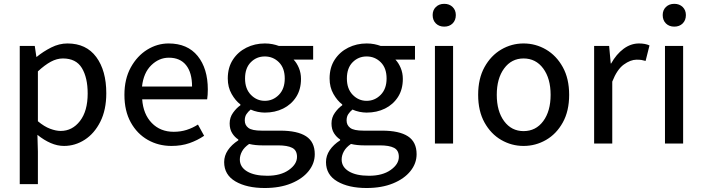

<svg xmlns="http://www.w3.org/2000/svg" viewBox="-20 -738 3615 987"><path d="M81.5 208.5V-502H158.7L167 -445.8H168.9Q202.1 -473.1 243.2 -493.9Q284.2 -514.6 326.7 -514.6Q423.3 -514.6 474.9 -444.8Q526.4 -375 526.4 -258.8Q526.4 -173.3 495.8 -112.5Q465.3 -51.8 415.8 -19.8Q366.2 12.2 309.1 12.2Q274.9 12.2 240.5 -2.7Q206.1 -17.6 172.4 -44.9L174.8 41.5V208.5ZM292 -64.9Q351.6 -64.9 391.1 -116Q430.7 -167 430.7 -257.3Q430.7 -338.9 400.9 -388.2Q371.1 -437.5 303.2 -437.5Q272.5 -437.5 241.2 -420.7Q210 -403.8 174.8 -371.1V-114.7Q207.5 -87.4 237.5 -76.2Q267.6 -64.9 292 -64.9Z M861.3 12.2Q794.4 12.2 739.5 -19Q684.6 -50.3 652.1 -109.1Q619.6 -168 619.6 -250.5Q619.6 -332 652.3 -391.4Q685.1 -450.7 736.8 -482.7Q788.6 -514.6 846.7 -514.6Q943.8 -514.6 996.1 -450.2Q1048.3 -385.7 1048.3 -277.8Q1048.3 -249 1044.9 -227.5H710.9Q716.3 -150.9 760.3 -105.7Q804.2 -60.5 873 -60.5Q908.7 -60.5 939.5 -70.3Q970.2 -80.1 997.6 -97.7L1029.3 -40Q995.1 -16.6 953.9 -2.2Q912.6 12.2 861.3 12.2ZM710 -293H967.3Q967.3 -364.7 936.5 -403.1Q905.8 -441.4 848.1 -441.4Q797.4 -441.4 757.6 -402.6Q717.8 -363.8 710 -293Z M1340.8 228.5Q1248.5 228.5 1190.4 194.6Q1132.3 160.6 1132.3 95.2Q1132.3 62.5 1151.6 33.9Q1170.9 5.4 1205.1 -16.6V-21Q1186.5 -32.7 1173.6 -53.2Q1160.6 -73.7 1160.6 -103.5Q1160.6 -134.3 1178.2 -158.7Q1195.8 -183.1 1215.8 -196.8V-201.2Q1190.4 -220.2 1170.7 -254.9Q1150.9 -289.6 1150.9 -334.5Q1150.9 -390.6 1177 -430.9Q1203.1 -471.2 1246.6 -492.9Q1290 -514.6 1341.3 -514.6Q1362.3 -514.6 1380.6 -511Q1398.9 -507.3 1413.1 -502H1589.8V-431.6H1489.3Q1505.4 -415 1516.4 -388.9Q1527.3 -362.8 1527.3 -332.5Q1527.3 -278.3 1502.4 -239.5Q1477.5 -200.7 1435.5 -179.9Q1393.6 -159.2 1341.3 -159.2Q1323.7 -159.2 1304.7 -163.1Q1285.6 -167 1268.6 -174.8Q1255.4 -164.1 1246.8 -151.1Q1238.3 -138.2 1238.3 -118.7Q1238.3 -94.7 1256.8 -80.6Q1275.4 -66.4 1325.2 -66.4H1420.4Q1508.8 -66.4 1553.5 -37.4Q1598.1 -8.3 1598.1 54.7Q1598.1 102.1 1566.4 141.6Q1534.7 181.2 1476.8 204.8Q1418.9 228.5 1340.8 228.5ZM1341.3 -219.7Q1383.3 -219.7 1413.6 -250.5Q1443.8 -281.2 1443.8 -334.5Q1443.8 -388.2 1413.8 -418Q1383.8 -447.8 1341.3 -447.8Q1298.8 -447.8 1269.3 -418Q1239.7 -388.2 1239.7 -334.5Q1239.7 -281.2 1269.8 -250.5Q1299.8 -219.7 1341.3 -219.7ZM1353.5 165.5Q1422.9 165.5 1464.8 135.7Q1506.8 106 1506.8 68.4Q1506.8 34.7 1482.2 22Q1457.5 9.3 1409.2 9.3H1327.1Q1310.5 9.3 1293.7 7.6Q1276.9 5.9 1260.7 2Q1235.4 19.5 1224.1 40.3Q1212.9 61 1212.9 82Q1212.9 120.6 1250.2 143.1Q1287.6 165.5 1353.5 165.5Z M1864.3 228.5Q1772 228.5 1713.9 194.6Q1655.8 160.6 1655.8 95.2Q1655.8 62.5 1675 33.9Q1694.3 5.4 1728.5 -16.6V-21Q1710 -32.7 1697 -53.2Q1684.1 -73.7 1684.1 -103.5Q1684.1 -134.3 1701.7 -158.7Q1719.2 -183.1 1739.3 -196.8V-201.2Q1713.9 -220.2 1694.1 -254.9Q1674.3 -289.6 1674.3 -334.5Q1674.3 -390.6 1700.4 -430.9Q1726.6 -471.2 1770 -492.9Q1813.5 -514.6 1864.7 -514.6Q1885.7 -514.6 1904.1 -511Q1922.4 -507.3 1936.5 -502H2113.3V-431.6H2012.7Q2028.8 -415 2039.8 -388.9Q2050.8 -362.8 2050.8 -332.5Q2050.8 -278.3 2025.9 -239.5Q2001 -200.7 1959 -179.9Q1917 -159.2 1864.7 -159.2Q1847.2 -159.2 1828.1 -163.1Q1809.1 -167 1792 -174.8Q1778.8 -164.1 1770.3 -151.1Q1761.7 -138.2 1761.7 -118.7Q1761.7 -94.7 1780.3 -80.6Q1798.8 -66.4 1848.6 -66.4H1943.8Q2032.2 -66.4 2076.9 -37.4Q2121.6 -8.3 2121.6 54.7Q2121.6 102.1 2089.8 141.6Q2058.1 181.2 2000.2 204.8Q1942.4 228.5 1864.3 228.5ZM1864.7 -219.7Q1906.7 -219.7 1937 -250.5Q1967.3 -281.2 1967.3 -334.5Q1967.3 -388.2 1937.3 -418Q1907.2 -447.8 1864.7 -447.8Q1822.3 -447.8 1792.7 -418Q1763.2 -388.2 1763.2 -334.5Q1763.2 -281.2 1793.2 -250.5Q1823.2 -219.7 1864.7 -219.7ZM1877 165.5Q1946.3 165.5 1988.3 135.7Q2030.3 106 2030.3 68.4Q2030.3 34.7 2005.6 22Q1981 9.3 1932.6 9.3H1850.6Q1834 9.3 1817.1 7.6Q1800.3 5.9 1784.2 2Q1758.8 19.5 1747.6 40.3Q1736.3 61 1736.3 82Q1736.3 120.6 1773.7 143.1Q1811 165.5 1877 165.5Z M2215.8 0V-502H2309.1V0ZM2263.7 -601.1Q2237.3 -601.1 2220.7 -617.4Q2204.1 -633.8 2204.1 -660.6Q2204.1 -686 2220.7 -702.1Q2237.3 -718.3 2263.7 -718.3Q2290 -718.3 2306.6 -702.1Q2323.2 -686 2323.2 -660.6Q2323.2 -633.8 2306.6 -617.4Q2290 -601.1 2263.7 -601.1Z M2671.4 12.2Q2609.9 12.2 2556.6 -18.6Q2503.4 -49.3 2470.7 -108.2Q2438 -167 2438 -250.5Q2438 -334 2470.7 -393.1Q2503.4 -452.1 2556.6 -483.4Q2609.9 -514.6 2671.4 -514.6Q2733.4 -514.6 2786.9 -483.4Q2840.3 -452.1 2873 -393.1Q2905.8 -334 2905.8 -250.5Q2905.8 -167 2873 -108.2Q2840.3 -49.3 2786.9 -18.6Q2733.4 12.2 2671.4 12.2ZM2671.4 -64Q2734.4 -64 2772.5 -115.2Q2810.5 -166.5 2810.5 -250.5Q2810.5 -334.5 2772.5 -386Q2734.4 -437.5 2671.4 -437.5Q2609.4 -437.5 2571.5 -386Q2533.7 -334.5 2533.7 -250.5Q2533.7 -166.5 2571.5 -115.2Q2609.4 -64 2671.4 -64Z M3034.2 0V-502H3111.3L3119.6 -411.6H3121.6Q3148.4 -459.5 3185.5 -487.1Q3222.7 -514.6 3264.6 -514.6Q3297.4 -514.6 3318.8 -504.4L3298.8 -424.8Q3287.6 -428.2 3277.8 -429.7Q3268.1 -431.2 3252.4 -431.2Q3221.2 -431.2 3186.5 -406Q3151.9 -380.9 3127.4 -318.4V0Z M3398.4 0V-502H3491.7V0ZM3446.3 -601.1Q3419.9 -601.1 3403.3 -617.4Q3386.7 -633.8 3386.7 -660.6Q3386.7 -686 3403.3 -702.1Q3419.9 -718.3 3446.3 -718.3Q3472.7 -718.3 3489.3 -702.1Q3505.9 -686 3505.9 -660.6Q3505.9 -633.8 3489.3 -617.4Q3472.7 -601.1 3446.3 -601.1Z"/></svg>

Font: Akatab Medium
Style: Regular
Weight: 500
Designer: SIL Global
Foundry: SIL Global
Version: Version 4.100